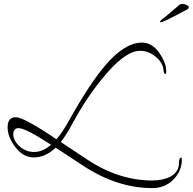

<svg xmlns="http://www.w3.org/2000/svg" viewBox="-20 -800 987 983"><path d="M759 163Q580 163 405 48L265 -44Q212 6 154 6Q97 6 57 -49Q19 -99 19 -148Q19 -200 61 -200Q102 -200 269 -87Q300 -122 338 -191Q440 -373 518 -464Q618 -582 707 -582Q758 -582 796 -529Q812 -506 821.5 -482.5Q831 -459 831 -434V-430Q831 -421 827 -421Q819 -421 817 -441Q815 -477 779 -508Q741 -540 697 -540Q619 -540 504 -398Q461 -346 422.5 -287.5Q384 -229 349 -164Q317 -105 291 -73L427 17Q508 71 591.5 97.5Q675 124 759 124Q815 124 853 104Q896 80 896 36Q896 7 908 7Q911 7 911 16Q911 76 867 120Q824 163 759 163ZM154 -22Q200 -22 241 -59Q111 -144 75 -144Q48 -144 48 -112Q48 -80 82 -49Q114 -22 154 -22ZM801 -686Q799 -686 799 -688Q799 -691 803.5 -695.5Q808 -700 812 -703Q821 -709 835.5 -721.5Q850 -734 865.5 -747Q881 -760 889 -767Q894 -773 900 -776.5Q906 -780 915 -780Q923 -780 935 -774.5Q947 -769 947 -762Q947 -756 929.5 -747Q912 -738 903 -733Q889 -726 867.5 -714.5Q846 -703 827 -694.5Q808 -686 801 -686Z"/></svg>

Font: Whisper
Style: Regular
Weight: 400
Designer: Robert E. Leuschke
Foundry: Robert E. Leuschke
Version: Version 1.010; ttfautohint (v1.8.4.7-5d5b)